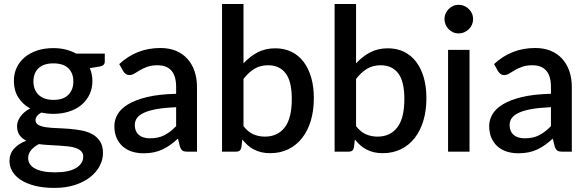

<svg xmlns="http://www.w3.org/2000/svg" viewBox="-20 -760 2945 962"><path d="M247.5 -519C218.8 -519 192.4 -515.2 168.3 -507.5C144.1 -499.8 123.2 -488.8 105.5 -474.5C87.8 -460.2 74.1 -442.8 64.3 -422.5C54.4 -402.2 49.5 -379.3 49.5 -354C49.5 -323 56.8 -295.8 71.3 -272.5C85.8 -249.2 105.7 -230.5 131 -216.5C120 -210.8 110.4 -204.5 102.3 -197.5C94.1 -190.5 87.3 -183.1 81.8 -175.2C76.3 -167.4 72.2 -159.5 69.5 -151.5C66.8 -143.5 65.5 -135.8 65.5 -128.5C65.5 -109.5 69.8 -94.2 78.3 -82.5C86.8 -70.8 98 -61.7 112 -55C86 -45.3 65.4 -32 50.3 -15C35.1 2 27.5 22.5 27.5 46.5C27.5 64.2 32.1 81.2 41.3 97.5C50.4 113.8 64.4 128.3 83.3 140.8C102.1 153.3 125.6 163.2 153.8 170.5C181.9 177.8 215 181.5 253 181.5C291.3 181.5 325.5 176.6 355.5 166.8C385.5 156.9 410.9 143.8 431.8 127.5C452.6 111.2 468.5 92.5 479.5 71.5C490.5 50.5 496 29 496 7C496 -17 491.2 -36.5 481.5 -51.5C471.8 -66.5 459.1 -78.4 443.3 -87.2C427.4 -96.1 409.3 -102.4 389 -106.3C368.7 -110.1 348 -112.8 327 -114.5C306 -116.2 285.3 -117.3 265 -118C244.7 -118.7 226.6 -120.2 210.8 -122.5C194.9 -124.8 182.2 -128.7 172.5 -134C162.8 -139.3 158 -147.5 158 -158.5C158 -165.2 160.3 -171.7 165 -178C169.7 -184.3 176.8 -190.3 186.5 -196C196.2 -194 206.1 -192.4 216.2 -191.3C226.4 -190.1 236.8 -189.5 247.5 -189.5C275.5 -189.5 301.5 -193.3 325.5 -201C349.5 -208.7 370.2 -219.7 387.5 -234C404.8 -248.3 418.4 -265.7 428.2 -286C438.1 -306.3 443 -329 443 -354C443 -377 438.7 -398.5 430 -418.5L481 -427C497 -430 505 -438.2 505 -451.5V-491.5H362C346 -500.2 328.4 -506.9 309.2 -511.8C290.1 -516.6 269.5 -519 247.5 -519ZM397 25C397 48 385.2 66.8 361.5 81.5C337.8 96.2 302.3 103.5 255 103.5C231.3 103.5 211.1 101.7 194.2 98C177.4 94.3 163.6 89.3 152.7 83C141.9 76.7 133.9 69.2 128.7 60.5C123.6 51.8 121 42.5 121 32.5C121 17.2 126 3.7 136 -8C146 -19.7 159 -29.7 175 -38C191 -35.7 207.7 -34.1 225 -33.3C242.3 -32.4 259.2 -31.5 275.5 -30.5C291.8 -29.5 307.4 -28.2 322.2 -26.5C337.1 -24.8 350 -22 361 -18C372 -14 380.7 -8.6 387.2 -1.8C393.7 5.1 397 14 397 25ZM247.5 -259.5C231.2 -259.5 216.7 -261.8 204.2 -266.3C191.7 -270.8 181.3 -277.1 173 -285.3C164.7 -293.4 158.3 -303.2 154 -314.5C149.7 -325.8 147.5 -338.2 147.5 -351.5C147.5 -379.5 155.9 -401.7 172.7 -418C189.6 -434.3 214.5 -442.5 247.5 -442.5C280.8 -442.5 305.8 -434.3 322.5 -418C339.2 -401.7 347.5 -379.5 347.5 -351.5C347.5 -324.2 339.2 -302 322.5 -285C305.8 -268 280.8 -259.5 247.5 -259.5Z M919 0H967V-324C967 -353 962.9 -379.4 954.8 -403.2C946.6 -427.1 934.8 -447.7 919.2 -465C903.8 -482.3 884.6 -495.8 861.8 -505.3C838.9 -514.8 812.8 -519.5 783.5 -519.5C703.8 -519.5 635.2 -492.7 577.5 -439L597 -404C600.3 -398.3 604.6 -393.6 609.8 -389.8C614.9 -385.9 621.2 -384 628.5 -384C637.5 -384 646 -386.6 654 -391.8C662 -396.9 671.2 -402.5 681.5 -408.5C691.8 -414.5 704 -420.1 718 -425.3C732 -430.4 749.3 -433 770 -433C800.3 -433 823.3 -424 839 -406C854.7 -388 862.5 -360.7 862.5 -324V-290C804.5 -288.7 755.8 -283.2 716.2 -273.5C676.8 -263.8 644.9 -251.6 620.8 -236.8C596.6 -221.9 579.2 -205.2 568.8 -186.5C558.2 -167.8 553 -148.7 553 -129C553 -106 556.8 -86 564.2 -69C571.8 -52 582 -37.8 595 -26.3C608 -14.8 623.4 -6.2 641.2 -0.5C659.1 5.2 678.3 8 699 8C717.7 8 734.8 6.4 750.2 3.2C765.8 0.1 780.2 -4.7 793.8 -11C807.2 -17.3 820.3 -25 833 -34C845.7 -43 858.5 -53.5 871.5 -65.5L882 -24C885.7 -14.3 890.2 -7.9 895.5 -4.8C900.8 -1.6 908.7 0 919 0ZM731.5 -67C720.5 -67 710.4 -68.3 701.3 -70.8C692.1 -73.3 684.1 -77.3 677.3 -82.8C670.4 -88.3 665.1 -95.3 661.2 -103.8C657.4 -112.3 655.5 -122.5 655.5 -134.5C655.5 -146.8 659.1 -158.1 666.2 -168.3C673.4 -178.4 685.2 -187.3 701.5 -195C717.8 -202.7 739.2 -208.8 765.5 -213.5C791.8 -218.2 824.2 -221.3 862.5 -223V-128C843.5 -108.3 823.9 -93.2 803.8 -82.8C783.6 -72.2 759.5 -67 731.5 -67Z M1092.5 0H1162.5C1170.2 0 1176.2 -1.7 1180.5 -5C1184.8 -8.3 1187.8 -13.8 1189.5 -21.5L1194 -61C1202.7 -50.3 1211.8 -40.8 1221.2 -32.2C1230.8 -23.8 1241.2 -16.6 1252.5 -10.8C1263.8 -4.9 1276.2 -0.4 1289.5 2.8C1302.8 5.9 1317.7 7.5 1334 7.5C1367.3 7.5 1397.5 0.9 1424.5 -12.2C1451.5 -25.4 1474.5 -44.1 1493.5 -68.2C1512.5 -92.4 1527.1 -121.4 1537.3 -155.2C1547.4 -189.1 1552.5 -226.7 1552.5 -268C1552.5 -306.7 1548 -341.4 1539 -372.2C1530 -403.1 1517.2 -429.3 1500.5 -451C1483.8 -472.7 1463.6 -489.2 1439.8 -500.8C1415.9 -512.2 1389.2 -518 1359.5 -518C1326.2 -518 1296.5 -511.2 1270.5 -497.5C1244.5 -483.8 1221 -465.5 1200 -442.5V-740H1092.5ZM1323.5 -433C1361.5 -433 1390.8 -419.5 1411.3 -392.5C1431.8 -365.5 1442 -322.7 1442 -264C1442 -199.7 1430.2 -152.2 1406.5 -121.5C1382.8 -90.8 1349.8 -75.5 1307.5 -75.5C1286.5 -75.5 1267.1 -79.4 1249.3 -87.2C1231.4 -95.1 1215 -108.7 1200 -128V-364.5C1217 -386.5 1235.3 -403.4 1254.8 -415.3C1274.3 -427.1 1297.2 -433 1323.5 -433Z M1656.5 0H1726.5C1734.2 0 1740.2 -1.7 1744.5 -5C1748.8 -8.3 1751.8 -13.8 1753.5 -21.5L1758 -61C1766.7 -50.3 1775.8 -40.8 1785.2 -32.2C1794.8 -23.8 1805.2 -16.6 1816.5 -10.8C1827.8 -4.9 1840.2 -0.4 1853.5 2.8C1866.8 5.9 1881.7 7.5 1898 7.5C1931.3 7.5 1961.5 0.9 1988.5 -12.2C2015.5 -25.4 2038.5 -44.1 2057.5 -68.2C2076.5 -92.4 2091.1 -121.4 2101.3 -155.2C2111.4 -189.1 2116.5 -226.7 2116.5 -268C2116.5 -306.7 2112 -341.4 2103 -372.2C2094 -403.1 2081.2 -429.3 2064.5 -451C2047.8 -472.7 2027.6 -489.2 2003.8 -500.8C1979.9 -512.2 1953.2 -518 1923.5 -518C1890.2 -518 1860.5 -511.2 1834.5 -497.5C1808.5 -483.8 1785 -465.5 1764 -442.5V-740H1656.5ZM1887.5 -433C1925.5 -433 1954.8 -419.5 1975.3 -392.5C1995.8 -365.5 2006 -322.7 2006 -264C2006 -199.7 1994.2 -152.2 1970.5 -121.5C1946.8 -90.8 1913.8 -75.5 1871.5 -75.5C1850.5 -75.5 1831.1 -79.4 1813.3 -87.2C1795.4 -95.1 1779 -108.7 1764 -128V-364.5C1781 -386.5 1799.3 -403.4 1818.8 -415.3C1838.3 -427.1 1861.2 -433 1887.5 -433Z M2332.5 -510H2225V0H2332.5ZM2350.5 -664C2350.5 -674 2348.6 -683.3 2344.8 -692C2340.9 -700.7 2335.7 -708.2 2329 -714.8C2322.3 -721.2 2314.6 -726.4 2305.8 -730.2C2296.9 -734.1 2287.5 -736 2277.5 -736C2267.8 -736 2258.8 -734.1 2250.2 -730.2C2241.8 -726.4 2234.3 -721.2 2228 -714.8C2221.7 -708.2 2216.6 -700.7 2212.7 -692C2208.9 -683.3 2207 -674 2207 -664C2207 -654.3 2208.9 -645.2 2212.7 -636.5C2216.6 -627.8 2221.7 -620.3 2228 -613.8C2234.3 -607.3 2241.8 -602.1 2250.2 -598.3C2258.8 -594.4 2267.8 -592.5 2277.5 -592.5C2287.5 -592.5 2296.9 -594.4 2305.8 -598.3C2314.6 -602.1 2322.3 -607.3 2329 -613.8C2335.7 -620.3 2340.9 -627.8 2344.8 -636.5C2348.6 -645.2 2350.5 -654.3 2350.5 -664Z M2797 0H2845V-324C2845 -353 2840.9 -379.4 2832.8 -403.2C2824.6 -427.1 2812.8 -447.7 2797.2 -465C2781.8 -482.3 2762.6 -495.8 2739.8 -505.3C2716.9 -514.8 2690.8 -519.5 2661.5 -519.5C2581.8 -519.5 2513.2 -492.7 2455.5 -439L2475 -404C2478.3 -398.3 2482.6 -393.6 2487.8 -389.8C2492.9 -385.9 2499.2 -384 2506.5 -384C2515.5 -384 2524 -386.6 2532 -391.8C2540 -396.9 2549.2 -402.5 2559.5 -408.5C2569.8 -414.5 2582 -420.1 2596 -425.3C2610 -430.4 2627.3 -433 2648 -433C2678.3 -433 2701.3 -424 2717 -406C2732.7 -388 2740.5 -360.7 2740.5 -324V-290C2682.5 -288.7 2633.8 -283.2 2594.2 -273.5C2554.8 -263.8 2522.9 -251.6 2498.8 -236.8C2474.6 -221.9 2457.2 -205.2 2446.8 -186.5C2436.2 -167.8 2431 -148.7 2431 -129C2431 -106 2434.8 -86 2442.2 -69C2449.8 -52 2460 -37.8 2473 -26.3C2486 -14.8 2501.4 -6.2 2519.2 -0.5C2537.1 5.2 2556.3 8 2577 8C2595.7 8 2612.8 6.4 2628.2 3.2C2643.8 0.1 2658.2 -4.7 2671.8 -11C2685.2 -17.3 2698.3 -25 2711 -34C2723.7 -43 2736.5 -53.5 2749.5 -65.5L2760 -24C2763.7 -14.3 2768.2 -7.9 2773.5 -4.8C2778.8 -1.6 2786.7 0 2797 0ZM2609.5 -67C2598.5 -67 2588.4 -68.3 2579.3 -70.8C2570.1 -73.3 2562.1 -77.3 2555.3 -82.8C2548.4 -88.3 2543.1 -95.3 2539.2 -103.8C2535.4 -112.3 2533.5 -122.5 2533.5 -134.5C2533.5 -146.8 2537.1 -158.1 2544.2 -168.3C2551.4 -178.4 2563.2 -187.3 2579.5 -195C2595.8 -202.7 2617.2 -208.8 2643.5 -213.5C2669.8 -218.2 2702.2 -221.3 2740.5 -223V-128C2721.5 -108.3 2701.9 -93.2 2681.8 -82.8C2661.6 -72.2 2637.5 -67 2609.5 -67Z"/></svg>

Font: Lato Semibold
Style: Regular
Weight: 600
Designer: Lukasz Dziedzic
Foundry: tyPoland Lukasz Dziedzic
Version: Version 2.006; 2014-01-15